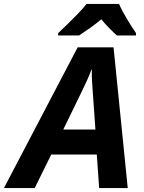

<svg xmlns="http://www.w3.org/2000/svg" viewBox="-80 -954 728 974"><path d="M-60 0 314 -714H496L568 0H423L411 -170H180L96 0ZM241 -297H404L391 -481Q389 -510 387 -540Q385 -570 386 -601H384Q374 -574 362 -547.5Q350 -521 335 -490ZM215 -774V-786Q235 -805 262 -831Q289 -857 315.5 -884.5Q342 -912 359 -934H524Q539 -899 564.5 -857Q590 -815 610 -786V-774H513Q496 -789 473.5 -812Q451 -835 434 -856Q405 -832 377.5 -812.5Q350 -793 321 -774Z"/></svg>

Font: Noto IKEA Latin
Style: Bold Italic
Weight: 700
Italic angle: -12°
Designer: Monotype Design Team
Foundry: Monotype Imaging Inc.
Version: Version 1.0